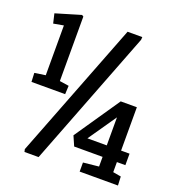

<svg xmlns="http://www.w3.org/2000/svg" viewBox="-127 -794 821 895"><g transform="rotate(20 283.5 -346.0)"><path d="M13 -318 11 -362 65 -370V-617L15 -608L4 -655L128 -692L136 -687V-367L182 -360L180 -318ZM367 -2V-47L444 -55V-103H303L282 -151L435 -375H515V-160H557V-103H515V-53L555 -46L557 -2ZM348 -160H444V-299ZM94 0 91 -13 354 -691H427L426 -677L164 0Z"/></g></svg>

Font: Kreon
Style: Bold
Weight: 700
Designer: Julia Petretta
Foundry: Julia Petretta and Eli Heuer
Version: Version 2.002